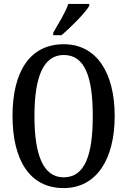

<svg xmlns="http://www.w3.org/2000/svg" viewBox="-20 -951 651 981"><path d="M252 -784V-771H294C344 -813 416 -886 436 -921V-931H329C314 -886 280 -833 252 -784ZM305 10C473 10 566 -137 566 -358C566 -580 473 -725 306 -725C129 -725 44 -580 44 -359C44 -137 129 10 305 10ZM305 -45C200 -45 156 -161 156 -358C156 -555 200 -670 306 -670C415 -670 454 -555 454 -358C454 -161 415 -45 305 -45Z"/></svg>

Font: Noto Serif Georgian ExtraCondensed Medium
Style: Regular
Weight: 500
Width: 2
Designer: Monotype Design Team, Akaki Razmadze
Foundry: Google LLC
Version: Version 2.003